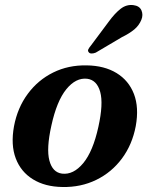

<svg xmlns="http://www.w3.org/2000/svg" viewBox="-20 -736 592 768"><path d="M327 -474.5Q397.5 -473.5 446.2 -443.8Q495 -414 515.8 -360Q536.5 -306 523 -231.5Q509 -157.5 467.8 -102Q426.5 -46.5 365 -16.5Q303.5 13.5 229.5 12Q160 11 111.8 -18.8Q63.5 -48.5 43 -102.5Q22.5 -156.5 36 -231Q50 -305 91 -360.5Q132 -416 192.8 -446Q253.5 -476 327 -474.5ZM228 -41.5Q273.5 -36 312.8 -83.2Q352 -130.5 373.5 -228.5Q394 -321 380.8 -368.5Q367.5 -416 328.5 -421Q283.5 -426 245.2 -379Q207 -332 185.5 -233.5Q165 -141.5 177.5 -94Q190 -46.5 228 -41.5ZM415 -649.5Q439 -682.5 462.5 -700.8Q486 -719 513.5 -715.5Q538 -712.5 545.8 -694.5Q553.5 -676.5 545.5 -657Q536.5 -634.5 517.5 -618.5Q498.5 -602.5 467 -587L363 -525.5Q354.5 -522 346.5 -522Q338.5 -522 335 -527Q330 -532.5 333.5 -539.2Q337 -546 343 -553Z"/></svg>

Font: Fraunces 9pt S000 SemiBold
Style: Italic
Weight: 600
Italic angle: -16°
Version: Version 1.000; ttfautohint (v1.8.3)